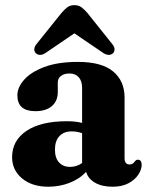

<svg xmlns="http://www.w3.org/2000/svg" viewBox="-20 -714 576 746"><path d="M27 -103.5Q27 -167.5 82.5 -205.2Q138 -243 240.5 -243Q273.5 -243 299 -236.5V-373Q299 -399 286 -413.8Q273 -428.5 250 -428.5Q229 -428.5 216.8 -418.8Q204.5 -409 204.5 -394V-356Q204.5 -321.5 181.5 -301.8Q158.5 -282 117.5 -282Q47.5 -282 47.5 -343.5Q47.5 -374.5 73.8 -404.2Q100 -434 152.5 -453.8Q205 -473.5 283 -473.5Q375 -473.5 419.5 -436.5Q464 -399.5 464 -335V-99Q464 -75 484 -75Q497 -75 504.5 -88Q509.5 -93.5 515 -93.5Q530.5 -93.5 530.5 -73.5Q530.5 -55.5 517.5 -35.5Q504.5 -15.5 479.2 -2Q454 11.5 417 11.5Q376 11.5 349 -4.2Q322 -20 314.5 -46.5Q289 -18.5 250 -3.5Q211 11.5 168 11.5Q104.5 11.5 65.8 -20.8Q27 -53 27 -103.5ZM193.5 -133Q193.5 -99.5 209.8 -82.5Q226 -65.5 252 -65.5Q277.5 -65.5 299 -80.5V-196.5Q280 -203.5 258 -203.5Q228 -203.5 210.8 -185Q193.5 -166.5 193.5 -133ZM159.5 -510Q136 -493 119.5 -507Q113.5 -512.5 113.2 -522Q113 -531.5 122 -543L218 -662.5Q230 -677 241.2 -685.5Q252.5 -694 269 -694Q285.5 -694 296.8 -685.5Q308 -677 320.5 -662.5L416 -543Q425.5 -531.5 425 -522Q424.5 -512.5 419 -507Q402.5 -493 378.5 -510L269 -584.5Z"/></svg>

Font: Fraunces 72pt S050
Style: Bold
Weight: 700
Version: Version 1.000; ttfautohint (v1.8.3)